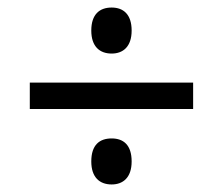

<svg xmlns="http://www.w3.org/2000/svg" viewBox="-20 -607 560 509"><path d="M276 -465C306 -465 329 -483 329 -526C329 -569 307 -587 276 -587C244 -587 222 -569 222 -526C222 -484 244 -465 276 -465ZM59 -318H492V-388H59ZM276 -118C306 -118 329 -136 329 -179C329 -223 307 -240 276 -240C244 -240 222 -223 222 -179C222 -137 244 -118 276 -118Z"/></svg>

Font: Noto Sans SemiCondensed
Style: Italic
Weight: 400
Width: 4
Italic angle: -12°
Designer: Monotype Design Team
Foundry: Monotype Imaging Inc.
Version: Version 2.013